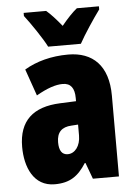

<svg xmlns="http://www.w3.org/2000/svg" viewBox="-55 -808 603 859"><g transform="rotate(-5 247.0 -378.0)"><path d="M180 -606H327C348 -645 394 -714 422 -752V-766H323C303 -750 280 -726 253 -693C227 -725 205 -749 185 -766H84V-752C110 -719 163 -641 180 -606ZM266 -563C190 -563 123 -545 69 -513L111 -393C160 -421 198 -434 230 -434C266 -434 283 -411 283 -366V-352L211 -349C90 -344 25 -287 25 -169C25 -79 61 10 156 10C225 10 262 -17 298 -73H301L328 0H445V-363C445 -498 376 -563 266 -563ZM253 -245 283 -247V-198C283 -151 258 -119 226 -119C200 -119 187 -138 187 -176C187 -220 209 -243 253 -245Z"/></g></svg>

Font: Noto Sans Myanmar ExtraCondensed Black
Style: Regular
Weight: 900
Width: 2
Designer: Monotype Design Team
Foundry: Monotype Imaging Inc.
Version: Version 2.107